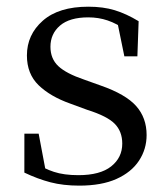

<svg xmlns="http://www.w3.org/2000/svg" viewBox="-20 -551 513 585"><path d="M221.4 14.6Q172.9 14.6 134 4.5Q95.1 -5.6 54.2 -25.1L54.3 -143.7H97.8L121.5 -18.1L84.9 -20.3V-56.3Q113.4 -37.5 144.2 -27.4Q174.9 -17.3 218.7 -17.3Q285.2 -17.3 318.8 -44.1Q352.5 -70.9 352.5 -113.5Q352.5 -150.2 329.8 -173.6Q307.2 -197 245.6 -216.4L193.9 -235.4Q133.2 -257 97.6 -291.4Q62 -325.9 62 -382Q62 -445.2 110.4 -487.9Q158.8 -530.6 249.1 -530.6Q294.4 -530.6 329.5 -519.9Q364.7 -509.2 402.4 -486.4L398.6 -379.4H358.9L335.1 -495.5L366.5 -490.1V-457.8Q335.7 -479.4 307.9 -488.7Q280.2 -498.1 249.1 -498.1Q192.1 -498.1 162.9 -473.1Q133.7 -448 133.7 -408.5Q133.7 -372 157.7 -349.5Q181.6 -327 236.5 -308.4L286.8 -290.4Q362.6 -264 394.7 -228.1Q426.7 -192.1 426.7 -139.6Q426.7 -96.6 403.5 -61.4Q380.3 -26.2 334.9 -5.8Q289.5 14.6 221.4 14.6Z"/></svg>

Font: Noto Serif HK ExtraLight
Style: Regular
Weight: 200
Designer: Ryoko NISHIZUKA 西塚涼子 (kana & ideographs); Frank Grießhammer (Latin, Greek & Cyrillic); Wenlong ZHANG 张文龙 (bopomofo); San
Foundry: Adobe
Version: Version 2.002-H1;hotconv 1.1.0;makeotfexe 2.6.0